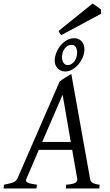

<svg xmlns="http://www.w3.org/2000/svg" viewBox="-37 -1059 617 1079"><path d="M181.2 -216.8 111.3 -54.2Q104.5 -39.1 118.9 -32.5Q133.3 -25.9 170.9 -21L168 0H-17.1L-14.2 -21Q16.6 -26.9 35.2 -33.4Q53.7 -40 60.1 -54.2L297.9 -600.1Q304.2 -606 313 -612.1Q321.8 -618.2 331.1 -623.8Q340.3 -629.4 348.9 -634.5Q357.4 -639.6 363.8 -643.1L469.2 -54.2Q470.2 -47.4 472.9 -42.2Q475.6 -37.1 481.4 -33Q487.3 -28.8 497.3 -25.9Q507.3 -22.9 522.9 -21L521 0H333L335 -21Q369.6 -23.4 384.8 -31Q399.9 -38.6 397 -54.2L368.7 -216.8ZM360.8 -261.2 314.9 -526.9 200.2 -261.2ZM396.5 -763.2Q396.5 -780.3 389.2 -793.7Q381.8 -807.1 366.7 -807.1Q353 -807.1 342.8 -800.8Q332.5 -794.4 325.4 -784.4Q318.4 -774.4 314.9 -762.2Q311.5 -750 311.5 -738.3Q311.5 -720.2 319.6 -706.8Q327.6 -693.4 342.8 -693.4Q356 -693.4 366 -700Q376 -706.5 382.8 -716.6Q389.6 -726.6 393.1 -739Q396.5 -751.5 396.5 -763.2ZM437.5 -781.2Q437.5 -761.2 429 -739.5Q420.4 -717.8 405.5 -699.5Q390.6 -681.2 370.8 -669.2Q351.1 -657.2 328.6 -657.2Q315.9 -657.2 305.2 -662.1Q294.4 -667 286.6 -675.3Q278.8 -683.6 274.7 -694.3Q270.5 -705.1 270.5 -717.3Q270.5 -739.3 279.1 -761.7Q287.6 -784.2 302.5 -802.5Q317.4 -820.8 337.4 -832.5Q357.4 -844.2 380.4 -844.2Q406.2 -844.2 421.9 -826.4Q437.5 -808.6 437.5 -781.2ZM530.8 -981.4 308.6 -862.3Q301.8 -866.7 299.3 -871.1Q296.9 -875.5 292.5 -885.3L483.4 -1039.1L494.6 -1031.7Q501 -1027.3 508.1 -1022.5Q515.1 -1017.6 521.5 -1012.7Q527.8 -1007.8 530.8 -1004.4Z"/></svg>

Font: Gentium Plus Afr
Style: Italic
Weight: 400
Italic angle: -8°
Designer: J. Victor Gaultney, Annie Olsen, Iska Routamaa, Becca Hirsbrunner
Foundry: SIL International
Version: Version 5.000